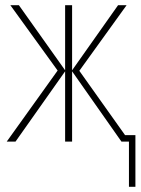

<svg xmlns="http://www.w3.org/2000/svg" viewBox="-20 -548 544 743"><path d="M437 -528 259 -276V-528H232V-276L53 -528H20L203 -275L6 0H40L232 -272V0H259V-272L450 0H479V175H504V-25H464L287 -274L470 -528Z"/></svg>

Font: Noto Sans Display SemiCondensed Thin
Style: Regular
Weight: 250
Width: 4
Designer: Monotype Design team
Foundry: Monotype Imaging Inc.
Version: 1.000